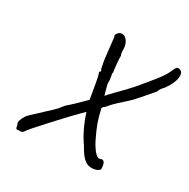

<svg xmlns="http://www.w3.org/2000/svg" viewBox="-158 -798 978 992"><g transform="rotate(30 330.5 -301.5)"><path d="M661 -611Q661 -575 625 -523Q602 -500 599 -484Q577 -458 542.5 -418.5Q508 -379 501 -374Q477 -353 452 -329.5Q427 -306 421 -298Q418 -294 410 -285Q402 -276 397 -274L392 -266Q403 -217 415 -184.5Q427 -152 448 -109Q460 -84 474.5 -64Q489 -44 501 -37Q504 -34 512 -34Q521 -34 522 -37Q547 -43 549 2Q552 12 537 20Q522 28 502 28L492 27Q472 25 453 7Q434 -11 412 -51Q365 -117 335 -210Q313 -189 311 -186Q282 -158 198 -66.5Q114 25 109 36Q102 48 88 48Q83 48 80 47Q76 49 74 49Q69 49 65 47Q64 46 62.5 41Q61 36 59 26Q55 21 55 13Q55 6 58.5 -2Q62 -10 63 -13Q70 -28 78.5 -37.5Q87 -47 118 -75L153 -108L182 -135Q203 -156 203 -156Q204 -159 211 -167Q218 -175 225 -184Q247 -201 318 -272Q314 -291 308 -331Q303 -364 297 -390.5Q291 -417 289 -419Q288 -422 290 -424Q292 -426 293 -426Q295 -428 295 -430Q295 -432 293 -435Q291 -438 290 -441Q288 -447 284 -469.5Q280 -492 277 -521Q268 -606 266 -618Q264 -620 263.5 -623.5Q263 -627 263 -628Q266 -636 276 -646Q285 -652 294 -652Q312 -652 325.5 -632Q339 -612 339 -582Q339 -556 345 -550Q343 -546 346.5 -506Q350 -466 353 -456Q349 -444 353 -439Q354 -433 356 -418.5Q358 -404 357 -399Q356 -394 360 -378.5Q364 -363 366 -356L374 -328L390 -346L413 -370Q461 -418 489 -450Q543 -514 569 -547.5Q595 -581 607 -606Q609 -611 614.5 -623Q620 -635 624 -639Q628 -643 633 -643Q661 -642 661 -611Z"/></g></svg>

Font: Caveat
Style: Regular
Weight: 400
Designer: Pablo Impallari
Foundry: Pablo Impallari
Version: Version 1.500; ttfautohint (v1.6)